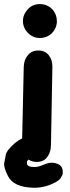

<svg xmlns="http://www.w3.org/2000/svg" viewBox="-37 -754 337 923"><path d="M96.7 -488.3Q78.1 -466.8 77.1 -431.6L68.8 -54.2Q68.4 -20 86.9 1Q105.5 23.9 140.1 24.4Q173.3 24.4 190.4 0.5Q207.5 -22 208 -57.1L214.8 -431.6Q215.3 -465.3 198.7 -486.8Q181.6 -510.7 148.9 -511.2Q115.2 -511.7 96.7 -488.3ZM153.3 -734.4Q130.9 -734.4 111.3 -722.2Q94.7 -710.4 84 -692.4Q73.2 -673.8 73.2 -652.8Q73.2 -630.4 85 -611.3Q95.7 -593.8 113.3 -583Q130.9 -571.8 151.4 -571.3H154.3Q174.8 -571.3 191.4 -579.6Q207.5 -586.9 220.2 -603.5Q234.4 -622.6 236.3 -646V-647V-652.8Q236.3 -672.9 227.5 -690.4Q216.8 -711.9 196.3 -723.6Q177.7 -734.4 155.3 -734.4ZM190.9 -79.6Q176.8 -110.8 119.1 -102.5Q67.4 -95.7 31.2 -63Q-5.4 -30.3 -9 -10.5Q-12.7 9.3 -16.6 29.3Q-20.5 49.3 1.5 92.8Q28.3 145 119.1 148.4Q176.8 150.9 230 122.1Q248.5 111.8 253.2 104Q257.8 96.2 262.2 88.4Q266.6 80.6 263.7 61.5Q262.2 52.7 257.3 46.4Q245.6 31.2 215.8 28.3Q208 27.8 203.6 28.6Q199.2 29.3 194.6 30.3Q189.9 31.2 186.8 32.5Q183.6 33.7 180.2 34.9Q176.8 36.1 162.1 42Q138.2 51.8 114.3 47.9Q101.6 45.9 99.4 43.5Q97.2 41 94.7 38.6Q92.3 36.1 92.3 24.4Q92.3 22.9 93.5 21.2Q94.7 19.5 95.7 17.8Q96.7 16.1 100.6 12.9Q104.5 9.8 108.4 6.6Q112.3 3.4 125 -3.4Q135.3 -8.8 160.6 -15.6Q182.6 -22 187.3 -30Q191.9 -38.1 196.3 -46.1Q200.7 -54.2 193.4 -73.7Q192.4 -76.7 190.9 -79.6Z"/></svg>

Font: Comic Relief
Style: Bold
Weight: 700
Designer: Jeff Davis
Foundry: Loudifier
Version: Version 1.200; ttfautohint (v1.8.4.7-5d5b)